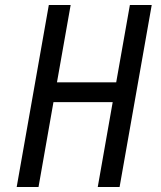

<svg xmlns="http://www.w3.org/2000/svg" viewBox="-20 -745 640 765"><path d="M174.5 -725H261.5L207 -417H443L497.5 -725H584.5L456.5 0H369.5L429 -338H193L133.5 0H46.5Z"/></svg>

Font: JuliaMono
Style: Italic
Weight: 400
Italic angle: -9°
Monospace: yes
Designer: cormullion
Foundry: corm
Version: Version 0.057; ttfautohint (v1.8.4)